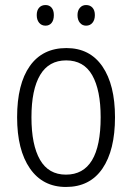

<svg xmlns="http://www.w3.org/2000/svg" viewBox="-20 -733 524 763"><path d="M242 10Q150 10 99 -63.5Q48 -137 48 -267Q48 -399 98.5 -470.5Q149 -542 244 -542Q337 -542 387 -469Q437 -396 437 -267Q437 -136 387 -63Q337 10 242 10ZM242 -39Q380 -39 380 -267Q380 -375 346.5 -434Q313 -493 243 -493Q174 -493 139.5 -435Q105 -377 105 -267Q105 -157 139 -98Q173 -39 242 -39ZM161 -713Q176 -713 185 -702.5Q194 -692 194 -673Q194 -653 185 -642Q176 -631 161 -631Q145 -631 135.5 -642.5Q126 -654 126 -673Q126 -692 135.5 -702.5Q145 -713 161 -713ZM322 -713Q338 -713 347.5 -702.5Q357 -692 357 -673Q357 -654 347.5 -642.5Q338 -631 322 -631Q307 -631 297.5 -642.5Q288 -654 288 -673Q288 -691 297.5 -702Q307 -713 322 -713Z"/></svg>

Font: Noto Sans Display Light Narrow
Style: Regular
Weight: 300
Width: 4
Designer: Monotype Design team
Foundry: Monotype Imaging Inc.
Version: Version 1.000